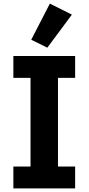

<svg xmlns="http://www.w3.org/2000/svg" viewBox="-20 -1043 490 1063"><path d="M378 -962 242 -779 153 -823 256 -1023ZM396 0H54V-121H149V-612H54V-733H396V-612H301V-121H396Z"/></svg>

Font: IBM Plex Sans JP
Style: Bold
Weight: 700
Designer: Mike Abbink; Paul van der Laan; Pieter van Rosmalen; Wujin Sim; Yejin Wi; Jinhee Kim; Boomi Park; Yona Kim; Kichan Ma
Foundry: Sandoll Inc.
Version: Version 1.001